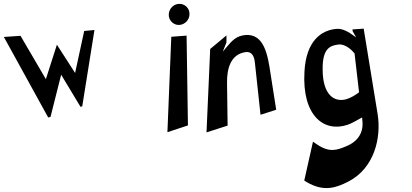

<svg xmlns="http://www.w3.org/2000/svg" viewBox="-27 -719 2128 992"><path d="M-7 -528 222 -112 234 -115 289 -333 389 -167 398 -170 461 -564 408 -559 361 -342 267 -488 210 -310 79 -534Z M838 -36 944 -71 937 -535 858 -529ZM845 -646C843 -614 869 -589 899 -590C929 -592 953 -617 952 -648C952 -677 928 -699 901 -699C873 -700 847 -677 845 -646Z M1040 -35 1149 -70 1146 -290C1145 -360 1162 -439 1243 -450C1271 -453 1286 -434 1290 -395L1319 -126L1400 -152L1371 -337C1357 -432 1339 -546 1241 -538C1192 -534 1170 -506 1145 -477L1124 -452L1143 -500V-536L1059 -466Z M1545 214 1558 222C1647 274 1710 251 1773 219C1907 150 1944 -7 1924 -130L1852 -571L1794 -567L1795 -558L1813 -526L1797 -537C1779 -551 1744 -572 1715 -570C1632 -565 1554 -506 1546 -348C1533 -121 1647 -32 1771 -75C1791 -82 1814 -96 1838 -109L1844 -112L1845 -98C1853 -37 1824 12 1761 37C1713 57 1675 71 1609 26L1590 13ZM1640 -361C1639 -465 1675 -484 1722 -489C1758 -493 1792 -459 1804 -444L1805 -442L1828 -243L1824 -239C1812 -230 1786 -213 1761 -206C1701 -190 1640 -227 1640 -361Z"/></svg>

Font: Charger Slice
Style: Regular
Weight: 400
Designer: Jasper
Foundry: Cannot Into Space Fonts
Version: Version 1.1